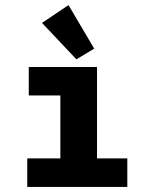

<svg xmlns="http://www.w3.org/2000/svg" viewBox="-20 -734 603 754"><path d="M280 -501 350 -543 249 -714 145 -644ZM87 0H480V-112H361V-471H93V-359H217V-112H87Z"/></svg>

Font: Inconsolata SemiExpanded Black
Style: Regular
Weight: 900
Width: 6
Monospace: yes
Designer: Raph Levien, Cyreal, Brenton Simpson
Foundry: Raph Levien, Cyreal, Google
Version: Version 3.100